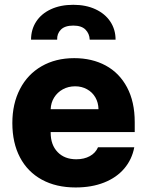

<svg xmlns="http://www.w3.org/2000/svg" viewBox="-20 -783 622 812"><path d="M32.2 -262.7Q32.2 -344.2 64.5 -406.5Q96.7 -468.8 156 -502.9Q215.3 -537.1 293.9 -537.1Q369.1 -537.1 427 -505.9Q484.9 -474.6 517.3 -413.6Q549.8 -352.5 549.8 -266.6V-224.6H194.3V-221.7Q194.3 -170.4 223.6 -139.9Q252.9 -109.4 302.7 -109.4Q335.9 -109.4 360.1 -122.8Q384.3 -136.2 394.5 -160.2H547.9Q538.1 -108.4 505.4 -70.1Q472.7 -31.7 420.2 -11Q367.7 9.8 299.8 9.8Q217.3 9.8 157 -23.2Q96.7 -56.2 64.5 -117.4Q32.2 -178.7 32.2 -262.7ZM396.5 -321.3Q396 -349.1 383.3 -371.1Q370.6 -393.1 348.1 -405.5Q325.7 -418 297.9 -418Q269 -418 245.8 -405.3Q222.7 -392.6 209 -370.6Q195.3 -348.6 194.3 -321.3ZM290 -762.7Q343.3 -762.7 383.8 -743.9Q424.3 -725.1 446.5 -691.7Q468.8 -658.2 468.8 -615.2H359.4Q358.4 -640.6 341.6 -657.7Q324.7 -674.8 290 -674.8Q254.4 -674.8 237.5 -657.7Q220.7 -640.6 221.7 -615.2H111.3Q111.3 -658.2 133.1 -691.7Q154.8 -725.1 195.3 -743.9Q235.8 -762.7 290 -762.7Z"/></svg>

Font: Pretendard JP ExtraBold
Style: Regular
Weight: 800
Designer: Base glyphs from Inter by Rasmus Andersson; Hangeul glyphs from Noto Sans CJK(Source Han Sans) by Jang Soo-young and Kan
Foundry: Kil Hyung-jin
Version: Version 1.309